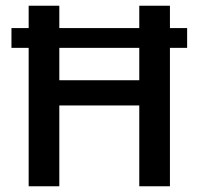

<svg xmlns="http://www.w3.org/2000/svg" viewBox="-20 -650 692 670"><path d="M80 0V-483H20V-552H80V-630H187V-552H466V-630H573V-552H633V-483H573V0H466V-282H187V0ZM466 -370V-483H187V-370Z"/></svg>

Font: Mukta Medium
Style: Regular
Weight: 500
Designer: Girish Dalvi and Yashodeep Gholap
Foundry: Ek Type
Version: Version 2.538;PS 1.002;hotconv 16.6.51;makeotf.lib2.5.65220;